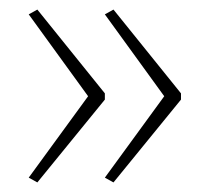

<svg xmlns="http://www.w3.org/2000/svg" viewBox="-20 -479 437 401"><path d="M358 -271 217 -98 199 -108 323 -278 199 -449 217 -459 358 -284ZM199 -271 58 -98 40 -108 164 -278 40 -449 58 -459 199 -284Z"/></svg>

Font: Noto Sans Gurmukhi ExtraCondensed Thin
Style: Regular
Weight: 100
Width: 2
Designer: Jelle Bosma - Monotype Design Team
Foundry: Monotype Imaging Inc.
Version: Version 2.004; ttfautohint (v1.8.4.7-5d5b)